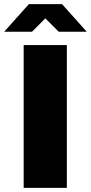

<svg xmlns="http://www.w3.org/2000/svg" viewBox="-51 -905 438 925"><path d="M63 0V-688H271V0ZM-31 -752 88 -885H248L367 -752H232L142 -842H193L103 -752Z"/></svg>

Font: Archivo SemiCondensed Black
Style: Regular
Weight: 900
Width: 4
Designer: Hector Gatti
Foundry: Omnibus-Type
Version: Version 2.001